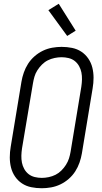

<svg xmlns="http://www.w3.org/2000/svg" viewBox="-20 -992 540 1020"><path d="M202 8Q173 8 146 2.5Q119 -3 97 -17.5Q75 -32 60 -54Q45 -76 38.5 -102Q32 -128 32 -156Q32 -184 37 -213L94 -558Q98 -582 106.5 -606.5Q115 -631 129 -653Q143 -675 163.5 -693Q184 -711 208 -722.5Q232 -734 257.5 -738.5Q283 -743 307 -743Q336 -743 363 -737.5Q390 -732 412 -717.5Q434 -703 449 -681Q464 -659 470.5 -633Q477 -607 477 -579Q477 -551 472 -522L415 -177Q411 -153 402.5 -128.5Q394 -104 380 -82Q366 -60 345.5 -42Q325 -24 301 -12.5Q277 -1 251.5 3.5Q226 8 202 8ZM202 -47Q220 -47 239 -51Q258 -55 275 -63.5Q292 -72 306 -86Q320 -100 330.5 -116.5Q341 -133 346.5 -150.5Q352 -168 355 -186L412 -531Q415 -551 415.5 -570Q416 -589 412.5 -607Q409 -625 400 -641Q391 -657 377 -668Q363 -679 344.5 -683.5Q326 -688 307 -688Q289 -688 270 -684Q251 -680 234 -671.5Q217 -663 203 -649Q189 -635 178.5 -618.5Q168 -602 163 -584.5Q158 -567 155 -549L97 -204Q94 -184 93.5 -165Q93 -146 96.5 -128Q100 -110 109 -94Q118 -78 132 -67Q146 -56 164.5 -51.5Q183 -47 202 -47ZM337 -801 237 -938 292 -972 382 -829Z"/></svg>

Font: Iosevka SS18 Light
Style: Italic
Weight: 300
Italic angle: -9°
Monospace: yes
Designer: Belleve Invis
Foundry: Belleve Invis
Version: Version 25.1.1; ttfautohint (v1.8.4)